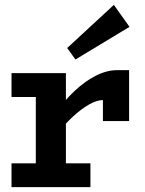

<svg xmlns="http://www.w3.org/2000/svg" viewBox="-20 -773 598 793"><path d="M208.5 -209.2V-304.8Q244.7 -356.5 287.4 -396.7Q330.1 -437 375.3 -460.1Q420.6 -483.2 463.9 -483.2H513.2V-273H405.1V-359.5Q380.9 -360 348.6 -341.9Q316.3 -323.8 280.2 -290.5Q244.2 -257.2 208.5 -209.2ZM27.6 0V-98.5H353.5V0ZM127.9 -30.7V-471H252.2V-30.7ZM27.6 -372.5V-471H244.5V-372.5ZM291.6 -527.3 257.5 -574.7 450.3 -752.9 514.9 -662.1Z"/></svg>

Font: BioRhyme ExtraBold
Style: Regular
Weight: 800
Designer: Aoife Mooney
Foundry: Aoife Mooney Type
Version: Version 1.600;gftools[0.9.33]